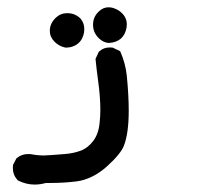

<svg xmlns="http://www.w3.org/2000/svg" viewBox="-20 -181 540 525"><path d="M74.7 323.7Q50.8 323.7 28.3 312L27.3 310.5Q15.1 296.9 15.1 277.8Q15.1 274.9 15.6 270L24.9 252L26.4 251Q39.1 240.2 57.1 240.2Q60.5 240.2 62 240.2Q82.5 244.1 99.6 244.1Q109.4 244.1 157.2 240.2Q181.2 238.3 200.7 231Q219.7 224.1 234.6 204.8Q249.5 185.5 252.4 154.8Q254.4 134.8 254.4 119.6Q254.4 84 248 37.6Q244.1 9.8 241.2 -20L250.5 -40L252 -41Q263.7 -51.3 280.3 -51.3Q283.7 -51.3 288.1 -50.8L308.6 -41Q323.2 -7.8 326.7 25.9Q332 79.6 332 121.6Q332 182.1 319.3 216.3Q310.5 239.7 272 274.4Q232.9 309.1 189.9 314.9Q155.3 319.3 118.2 319.3Q111.8 319.3 105.5 319.3Q89.8 323.7 74.7 323.7ZM116.2 -96.7Q116.2 -116.7 132.3 -132.3Q145.5 -145 163.6 -145Q175.3 -145 184.1 -141.1Q195.3 -136.2 201.7 -128.4Q210.4 -116.7 210.4 -102.1Q210.4 -97.7 210 -92.8Q206.5 -72.8 193.1 -61.8Q179.7 -50.8 160.2 -50.8H159.2Q141.6 -54.2 128.9 -67.1Q116.2 -80.1 116.2 -96.7ZM249.5 -77.1Q234.4 -92.3 234.4 -113.3Q234.4 -134.3 249 -148.4Q261.2 -161.1 276.9 -161.1Q285.2 -161.1 292.5 -158.2Q299.8 -155.3 305.2 -151.9Q326.7 -136.7 326.7 -114.7Q326.7 -110.8 326.2 -106.4Q319.3 -65.9 277.3 -63.5Q262.2 -64.5 249.5 -77.1Z"/></svg>

Font: Bakudai
Style: Bold
Weight: 700
Version: Version 1.48